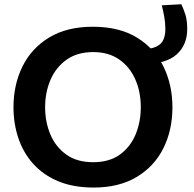

<svg xmlns="http://www.w3.org/2000/svg" viewBox="-20 -850 894 883"><path d="M411 12.5Q316 12.5 246.5 -17Q177 -46.5 131.5 -98Q86 -149.5 64 -216Q42 -282.5 42 -356.5Q42 -460 83.2 -544Q124.5 -628 206 -677.5Q287.5 -727 407 -727Q528.5 -727 609.8 -677.2Q691 -627.5 732 -543.5Q773 -459.5 773 -357Q773 -251 731 -167.5Q689 -84 608 -35.8Q527 12.5 411 12.5ZM408.5 -104Q483 -104 531.5 -139.2Q580 -174.5 603.8 -232.2Q627.5 -290 627.5 -357Q627.5 -428 602 -485.5Q576.5 -543 527.8 -576.8Q479 -610.5 408.5 -610.5Q335.5 -610.5 286.2 -575.5Q237 -540.5 212.2 -482.8Q187.5 -425 187.5 -357Q187.5 -289 211.8 -231.5Q236 -174 285 -139Q334 -104 408.5 -104ZM639 -555.5 621.5 -623Q671.5 -623 697 -634.8Q722.5 -646.5 731.5 -667.5Q740.5 -688.5 740.5 -716Q740.5 -744.5 735.5 -772.5Q730.5 -800.5 724 -825.5L814 -830.5Q824 -809.5 832.5 -783Q841 -756.5 841 -716Q841 -643 791.8 -599.2Q742.5 -555.5 639 -555.5Z"/></svg>

Font: Heraclito SemiBold
Style: Regular
Weight: 600
Designer: Kostas Bartsokas (font) & Cristiano Sobral (main changes)
Foundry: Kostas Bartsokas (font) & Cristiano Sobral (main changes)
Version: Version 1.00;July 8, 2020;FontCreator 13.0.0.2655 64-bit